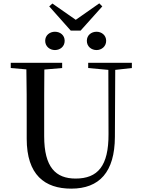

<svg xmlns="http://www.w3.org/2000/svg" viewBox="-20 -1106 843 1143"><path d="M307 -808C338 -808 365 -829 365 -863C365 -897 338 -917 307 -917C277 -917 249 -897 249 -863C249 -829 277 -808 307 -808ZM555 -808C584 -808 612 -829 612 -863C612 -897 584 -917 555 -917C524 -917 497 -897 497 -863C497 -829 524 -808 555 -808ZM292 -1085 273 -1068 401 -924H460L589 -1068L571 -1086L431 -988ZM505 -701 625 -690 626 -308C627 -118 562 -43 430 -43C312 -43 243 -110 243 -295V-394C243 -494 243 -594 244 -692L350 -701V-732H44V-701L137 -693C139 -594 139 -493 139 -394V-280C139 -65 246 17 404 17C572 17 663 -82 664 -291L666 -690L765 -701V-732H505Z"/></svg>

Font: Noto Serif CJK SC Medium
Style: Regular
Weight: 500
Designer: Ryoko NISHIZUKA 西塚涼子 (kana & ideographs); Frank Grießhammer (Latin, Greek & Cyrillic); Wenlong ZHANG 张文龙 (bopomofo); San
Foundry: Adobe
Version: Version 2.001;hotconv 1.1.0;makeotfexe 2.6.0